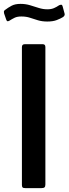

<svg xmlns="http://www.w3.org/2000/svg" viewBox="-25 -970 354 990"><path d="M196 -742Q209 -742 209 -727V-19Q209 -8 204.5 -4Q200 0 188 0H106Q95 0 91.5 -3.5Q88 -7 88 -16V-727Q88 -742 102 -742ZM300 -882Q287 -874 267.5 -866.5Q248 -859 219 -859Q192 -859 170.5 -865.5Q149 -872 129.5 -878.5Q110 -885 85 -885Q64 -885 50.5 -878.5Q37 -872 23 -863Q17 -860 13.5 -860.5Q10 -861 7 -869L-4 -901Q-5 -906 -5 -910Q-5 -914 0 -918Q17 -931 35 -940.5Q53 -950 81 -950Q107 -950 130 -943Q153 -936 175 -929Q197 -922 219 -922Q239 -922 253 -928Q267 -934 280 -943Q287 -946 291.5 -945.5Q296 -945 298 -937L308 -900Q311 -890 300 -882Z"/></svg>

Font: Libre Franklin Medium
Style: Regular
Weight: 500
Designer: Pablo Impallari, Rodrigo Fuenzalida, Nhung Nguyen
Foundry: Impallari Type
Version: Version 3.000